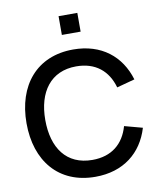

<svg xmlns="http://www.w3.org/2000/svg" viewBox="-101 -1019 931 1114"><g transform="rotate(-10 365.0 -462.5)"><path d="M321 -829.5H431.5V-940H321ZM370.5 15C536.5 15 648 -75.5 690.5 -217.5L584.5 -246C556 -145.5 484.5 -84.5 370.5 -84.5C217.5 -84.5 140.5 -195 140.5 -360C140.5 -525 220.5 -635.5 370.5 -635.5C484.5 -635.5 556 -574.5 584.5 -474L690.5 -502.5C648 -644.5 536.5 -735 370.5 -735C154.5 -735 30 -582.5 30 -360C30 -137.5 154.5 15 370.5 15Z"/></g></svg>

Font: Vela Sans SemBd
Style: Regular
Weight: 600
Designer: Principal design: Mikhail Sharanda - project Manrope.
Design modification: Ravid Balaliev
Foundry: Mikhail Sharanda
Version: Version 1.001